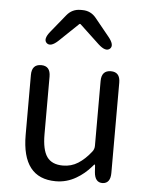

<svg xmlns="http://www.w3.org/2000/svg" viewBox="-57 -874 721 933"><g transform="rotate(5 303.5 -407.0)"><path d="M250 13Q85 13 85 -199V-491Q85 -543 131 -543Q176 -543 176 -491V-210Q176 -134 200 -100Q224 -66 278 -66Q319 -66 352 -87Q385 -108 414 -145Q425 -158 425 -175V-491Q425 -543 471 -543Q516 -543 516 -491V-51Q516 0 478 2Q440 3 436 -48L434 -79Q433 -85 431.5 -85Q430 -85 421 -74Q389 -37 349 -14Q303 13 250 13ZM205 -669Q168 -634 148 -652Q129 -670 161 -709L231 -795Q257 -827 298 -827H307Q348 -827 374 -795L444 -709Q476 -670 457 -652Q437 -634 400 -668L305 -757Q301 -761 297 -757Z"/></g></svg>

Font: Resource Han Rounded CN
Style: Regular
Weight: 400
Designer: Cyano Hao (round all glyphs); Ryoko NISHIZUKA  (kana, bopomofo & ideographs); Paul D. Hunt (Latin, Greek & Cyrillic); Sa
Foundry: Cyano Hao
Version: 0.990